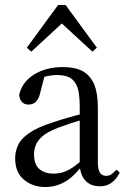

<svg xmlns="http://www.w3.org/2000/svg" viewBox="-20 -741 510 773"><path d="M163 12Q190 12 215 3Q239 -5 262 -23Q284 -41 308 -70H338L328 -112Q295 -82 273 -67Q250 -52 232 -47Q214 -42 194 -42Q161 -42 139 -60Q117 -78 117 -120Q117 -136 123 -154Q129 -172 149 -191Q169 -209 212 -226Q232 -233 263 -244Q294 -254 340 -268V-290Q308 -282 281 -275Q254 -267 232 -261Q210 -254 192 -248Q129 -228 97 -205Q64 -182 53 -157Q41 -132 41 -104Q41 -46 77 -17Q112 12 163 12ZM383 9Q411 9 430 -6Q449 -20 462 -46L449 -58Q437 -45 428 -39Q419 -33 406 -33Q392 -33 383 -45Q374 -57 374 -88V-308Q374 -366 359 -402Q343 -438 312 -455Q281 -471 233 -471Q166 -471 117 -441Q68 -410 57 -358Q59 -341 68 -331Q77 -320 95 -320Q113 -320 125 -332Q136 -343 141 -364L162 -445L129 -423Q152 -431 172 -435Q191 -439 209 -439Q241 -439 262 -428Q282 -416 292 -389Q301 -361 301 -312V-83V-80Q302 -38 323 -15Q344 9 383 9ZM352 -533 370 -549 244 -721H214L88 -549L106 -533L261 -676H197Z"/></svg>

Font: Source Serif 4 48pt
Style: Regular
Weight: 400
Designer: Frank Grie√ühammer
Foundry: Adobe Systems Incorporated
Version: Version 4.004;hotconv 1.0.116;makeotfexe 2.5.65601